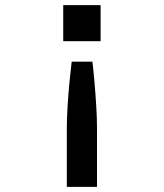

<svg xmlns="http://www.w3.org/2000/svg" viewBox="-20 -568 640 750"><path d="M227 -548H373V-407H227ZM260 -327H341Q345 -294 349 -248Q353 -202 356 -153Q359 -104 359 -64V162H241V-64Q241 -104 244 -153Q247 -202 251.5 -248Q256 -294 260 -327Z"/></svg>

Font: Geist Mono SemiBold
Style: Regular
Weight: 600
Monospace: yes
Designer: Basement.studio, Andrés Briganti, Mateo Zaragoza
Foundry: Basement.studio, Vercel, Andrés Briganti, Guido Ferreyra, Mateo Zaragoza
Version: Version 1.500; ttfautohint (v1.8.4.7-5d5b)